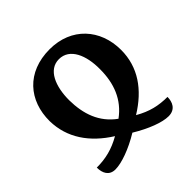

<svg xmlns="http://www.w3.org/2000/svg" viewBox="-151 -678 820 820"><g transform="rotate(-45 258.5 -268.0)"><path d="M96 13C133 13 196 -9 258 -47C319 -10 379 13 417 13C459 13 472 -19 472 -49C419 -49 374 -59 322 -89C418 -148 474 -228 474 -331C474 -456 391 -549 260 -549C121 -549 42 -456 43 -331C45 -229 101 -148 195 -89C144 -60 99 -49 45 -49C45 -15 59 13 96 13ZM258 -131C190 -180 166 -252 165 -336C165 -419 194 -491 258 -491C323 -491 353 -420 352 -336C352 -251 325 -180 258 -131Z"/></g></svg>

Font: Noto Serif Georgian Condensed SemiBold
Style: Regular
Weight: 600
Width: 3
Designer: Monotype Design Team, Akaki Razmadze
Foundry: Google LLC
Version: Version 2.003